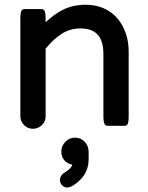

<svg xmlns="http://www.w3.org/2000/svg" viewBox="-20 -538 635 824"><path d="M237.3 234.4Q237.3 217.3 252.9 205.6Q280.8 188.5 287.6 175.3Q289.6 171.9 290 168.5Q272 165.5 258.8 152.8Q243.2 136.7 243.2 112.8Q243.2 87.9 260.7 70.3Q278.3 52.7 302.2 52.7Q327.1 52.7 343.8 70.6Q360.4 88.4 360.4 114.3V146.5Q360.4 217.8 289.6 260.7Q277.3 266.6 268.6 266.6Q254.9 266.6 246.1 256.8Q237.3 247.6 237.3 234.4ZM67.4 -39.1V-458Q67.4 -473.1 69.1 -482.2Q70.8 -491.2 74.7 -495.1Q78.6 -499 84 -499H159.2Q164.6 -499 168.5 -495.1Q172.4 -491.2 174.1 -482.2Q175.8 -473.1 175.8 -458V-442.4Q210 -475.1 246.1 -494.1Q291 -517.6 347.4 -517.6Q403.8 -517.6 447.3 -490.7Q488.3 -463.9 510.3 -418Q532.2 -372.1 532.2 -316.4V-39.1Q532.2 -23.9 531 -17.3Q529.8 -10.7 528.6 -7.6Q527.3 -4.4 524.2 -1.2Q521 2 515.6 2H440.4Q432.6 2 428.7 -5.9Q423.8 -14.6 423.8 -39.1V-306.6Q423.8 -384.3 376 -406.2Q356 -416 326.2 -416Q281.7 -416 246.6 -394Q210.9 -372.1 175.8 -329.1V-39.1Q175.8 -14.2 155.8 2.4Q140.6 14.6 121.1 14.6Q99.1 14.6 83.3 -1.2Q67.4 -17.1 67.4 -39.1Z"/></svg>

Font: YuPearl-SemiBold
Style: SemiBold
Weight: 600
Designer: Max Yao
Foundry: Max-Everyday
Version: Version 1.011; ttfautohint (v1.8.3)